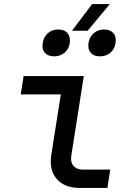

<svg xmlns="http://www.w3.org/2000/svg" viewBox="-20 -924 640 944"><path d="M372 0Q297 0 259 -44Q221 -88 232 -161L279 -460H82L96 -550H392L331 -161Q325 -128 341 -109Q357 -90 388 -90H522L508 0ZM334 -773 433 -904H520L411 -773ZM471 -647Q441 -647 426 -664.5Q411 -682 415 -712Q420 -743 441 -761Q462 -779 492 -779Q522 -779 537.5 -761Q553 -743 548 -712Q543 -682 522.5 -664.5Q502 -647 471 -647ZM246 -647Q216 -647 200.5 -664.5Q185 -682 190 -712Q195 -743 215.5 -761Q236 -779 267 -779Q297 -779 312 -761Q327 -743 323 -712Q318 -682 297 -664.5Q276 -647 246 -647Z"/></svg>

Font: JetBrains Mono NL Medium
Style: Italic
Weight: 500
Italic angle: -9°
Monospace: yes
Designer: Philipp Nurullin, Konstantin Bulenkov
Foundry: JetBrains
Version: Version 2.305; ttfautohint (v1.8.4.7-5d5b)